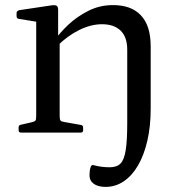

<svg xmlns="http://www.w3.org/2000/svg" viewBox="-20 -520 696 753"><path d="M479 -325Q479 -375 453 -400Q427 -425 380 -425Q337 -425 291 -402.5Q245 -380 205 -340L196 -364Q215 -392 248.5 -423.5Q282 -455 326.5 -477.5Q371 -500 423 -500Q458 -500 485 -490.5Q512 -481 531.5 -461Q551 -441 561 -410.5Q571 -380 571 -337V-186H479ZM122 0V-316H214V0ZM394 213Q365 213 348 201Q331 189 331 167Q331 158 332 150.5Q333 143 336 134Q339 125 348 128Q363 132 378.5 134Q394 136 410 136Q438 136 452.5 121.5Q467 107 473 69Q479 31 479 -37V-238H571V-94Q571 -25 558 31.5Q545 88 521.5 128.5Q498 169 465.5 191Q433 213 394 213ZM62 0Q53 0 53 -10V-20Q53 -30 63 -31L102 -40Q116 -43 119 -47Q122 -51 122 -65V-180H214V-64Q214 -51 217.5 -47Q221 -43 235 -41L297 -30Q306 -29 306 -19V-9Q306 0 296 0ZM122 -316V-462L140 -432L54 -446Q45 -447 45 -457V-469Q45 -477 55 -480L182 -499Q196 -501 202 -497.5Q208 -494 208 -481V-382L214 -365V-316Z"/></svg>

Font: Hahmlet
Style: Regular
Weight: 400
Designer: Minjoo Ham & Mark Frömberg
Foundry: hypertype
Version: Version 1.001; ttfautohint (v1.8.3)